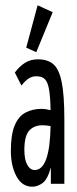

<svg xmlns="http://www.w3.org/2000/svg" viewBox="-20 -694 290 725"><path d="M102 11Q63 11 42 -28.5Q21 -68 21 -124Q21 -186 35.5 -220.5Q50 -255 76.5 -269Q103 -283 138 -283Q151 -283 171 -278Q170 -330 165 -357.5Q160 -385 149 -395.5Q138 -406 117 -406Q101 -406 88 -397.5Q75 -389 61 -371L36 -420Q53 -443 74 -456.5Q95 -470 123 -470Q160 -470 181.5 -451.5Q203 -433 213 -384Q223 -335 223 -243V0H172V-62Q160 -17 141 -3Q122 11 102 11ZM72 -128Q72 -91 83 -71.5Q94 -52 111 -52Q168 -52 171 -218Q155 -221 141 -221Q108 -221 90 -200.5Q72 -180 72 -128ZM117 -497 79 -514 122 -674 179 -648Z"/></svg>

Font: Inconsolata UltraCondensed Medium
Style: Regular
Weight: 500
Width: 1
Monospace: yes
Designer: Raph Levien, Cyreal, Brenton Simpson
Foundry: Raph Levien, Cyreal, Google
Version: Version 3.001; ttfautohint (v1.8.2.53-6de2)